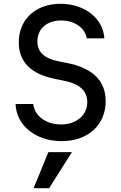

<svg xmlns="http://www.w3.org/2000/svg" viewBox="-20 -730 640 1012"><path d="M62 -182C66 -69 168 14 305 14C443 14 537 -71 537 -197C537 -305 467 -373 328 -399L288 -407C213 -422 177 -456 177 -512C177 -578 227 -622 302 -622C373 -622 429 -583 437 -528H530C524 -633 426 -710 299 -710C168 -710 79 -628 79 -507C79 -403 144 -338 275 -313L315 -305C398 -289 440 -252 440 -192C440 -123 383 -74 301 -74C223 -74 162 -119 155 -182ZM359 72H235L157 262H239Z"/></svg>

Font: CommitMono
Style: 500Regular
Weight: 500
Monospace: yes
Designer: Eigil Nikolajsen
Foundry: Eigil Nikolajsen
Version: Version 1.143